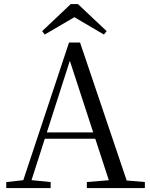

<svg xmlns="http://www.w3.org/2000/svg" viewBox="-20 -949 758 969"><path d="M373.2 -928.5H337.2L192.7 -791.8L205.8 -774.8L384 -878.9H326.9L504.3 -774.8L518.4 -791.8ZM11.6 0H235.7V-30.1L127.5 -41.1H110.1L11.6 -30.1ZM84.4 0H126.3L338.3 -660.6L342.1 -674.6H321.9L542.1 0H632.2L384.1 -734.2H328.3ZM192.4 -248.8H503.6L500.1 -280.7H195.9ZM418.3 0H711.1V-30.3L580.7 -41.3H551.9L418.3 -30.3Z"/></svg>

Font: Source Han Serif TW VF
Style: Regular
Weight: 250
Designer: Ryoko NISHIZUKA 西塚涼子 (kana & ideographs); Frank Grießhammer (Latin, Greek & Cyrillic); Wenlong ZHANG 张文龙 (bopomofo); San
Foundry: Adobe
Version: Version 2.002;hotconv 1.1.0;makeotfexe 2.6.0